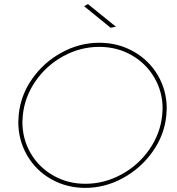

<svg xmlns="http://www.w3.org/2000/svg" viewBox="-20 -911 862 934"><path d="M791 -383Q791 -371 789 -349Q780 -255 723 -174Q666 -93 578.5 -45Q491 3 395 3Q304 3 229 -39.5Q154 -82 111.5 -156Q69 -230 69 -318Q69 -328 71 -352Q80 -447 136.5 -527.5Q193 -608 280 -655.5Q367 -703 463 -703Q554 -703 629.5 -660.5Q705 -618 748 -544.5Q791 -471 791 -383ZM91 -350Q89 -328 89 -318Q89 -235 129 -166Q169 -97 239.5 -57Q310 -17 395 -17Q487 -17 570 -62Q653 -107 706.5 -184Q760 -261 769 -351Q771 -373 771 -383Q771 -465 730.5 -534Q690 -603 619.5 -643Q549 -683 463 -683Q371 -683 288.5 -638Q206 -593 153 -516.5Q100 -440 91 -350ZM408 -891 544 -781 518 -776 389 -881Z"/></svg>

Font: Gontserrat Thin
Style: Italic
Weight: 250
Italic angle: -11.3°
Designer: Julieta Ulanovsky
Foundry: Julieta Ulanovsky
Version: Version 6.001